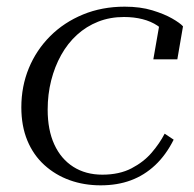

<svg xmlns="http://www.w3.org/2000/svg" viewBox="-20 -546 582 576"><path d="M287 -22Q338 -22 374.5 -41Q411 -60 435 -88Q459 -116 474 -145L501 -127Q478 -81 445.5 -50.5Q413 -20 372.5 -5Q332 10 282 10Q232 10 189 -5.5Q146 -21 113 -51Q80 -81 62 -124.5Q44 -168 44 -224Q44 -287 66.5 -341.5Q89 -396 130.5 -437.5Q172 -479 229 -502.5Q286 -526 354 -526Q401 -526 437 -515Q473 -504 496.5 -490.5Q520 -477 529 -467L512 -368H440L459 -477Q470 -474 475.5 -470Q481 -466 483.5 -460.5Q486 -455 485.5 -449Q485 -443 482 -437Q472 -456 452.5 -469Q433 -482 407.5 -488.5Q382 -495 352 -495Q310 -495 274.5 -481Q239 -467 211 -441.5Q183 -416 163.5 -381Q144 -346 133.5 -304.5Q123 -263 123 -217Q123 -156 143 -112.5Q163 -69 200 -45.5Q237 -22 287 -22Z"/></svg>

Font: Roboto Serif 120pt Expanded Light
Style: Italic
Weight: 300
Width: 7
Italic angle: -10°
Designer: Greg Gazdowicz
Foundry: Commercial Type
Version: Version 1.008